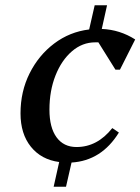

<svg xmlns="http://www.w3.org/2000/svg" viewBox="-20 -710 534 730"><path d="M184 0 205 -94Q137 -103 97.5 -152Q58 -201 58 -279Q58 -362 92.5 -431Q127 -500 186 -544.5Q245 -589 319 -598L340 -690H387L367 -600Q436 -597 494 -560L436 -445H419L354 -549Q348 -549 342 -549Q293 -549 253.5 -515Q214 -481 191 -423Q168 -365 168 -293Q168 -225 195 -188Q222 -151 271 -151Q350 -151 407 -223L432 -206Q366 -99 252 -92L231 0Z"/></svg>

Font: Platypi
Style: Italic
Weight: 400
Italic angle: -13°
Designer: David Sargent
Foundry: Bolt Cutter Type
Version: Version 1.200; ttfautohint (v1.8.4.7-5d5b)